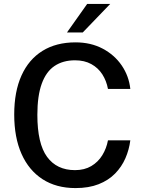

<svg xmlns="http://www.w3.org/2000/svg" viewBox="-20 -949 736 979"><path d="M365 -733Q443 -733 503.5 -701Q564 -669 600.8 -615Q637.5 -561 644.5 -495.5H530.5Q523 -536.5 501.8 -569.8Q480.5 -603 445.5 -622.2Q410.5 -641.5 362.5 -641.5Q301 -641.5 258 -612.5Q215 -583.5 192.8 -522Q170.5 -460.5 170.5 -363.5Q170.5 -217 220 -149.2Q269.5 -81.5 362.5 -81.5Q410.5 -81.5 445.5 -102.2Q480.5 -123 501.8 -157.8Q523 -192.5 530.5 -233.5H644.5Q638.5 -186 619.5 -142.2Q600.5 -98.5 566.8 -64Q533 -29.5 483 -9.8Q433 10 365 10Q267 10 197 -35.2Q127 -80.5 89.8 -164.2Q52.5 -248 52.5 -365Q52.5 -481.5 89.5 -563.8Q126.5 -646 196.5 -689.5Q266.5 -733 365 -733ZM424.5 -929H542L402 -783.5H321.5Z"/></svg>

Font: Public Sans Medium
Style: Regular
Weight: 500
Designer: The Public Sans Project Authors: Dan O. Williams and USWDS (Libre Franklin designed by Pablo Impallari and Rodrigo Fuenz
Version: Version 1.007